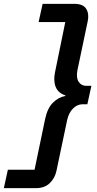

<svg xmlns="http://www.w3.org/2000/svg" viewBox="-77 -813 503 1000"><path d="M310 -793Q356 -793 372 -767Q388 -741 380 -703L326 -446Q319 -407 333 -386.5Q347 -366 372 -366H399L378 -270H353Q326 -270 304 -248.5Q282 -227 273 -189L217 77Q209 115 182 141Q155 167 109 167H-57L-36 71H103L158 -193Q170 -250 199 -278.5Q228 -307 263 -313L264 -316Q226 -328 213 -360.5Q200 -393 210 -439L263 -698H124L145 -793Z"/></svg>

Font: Mona Sans ExtraLight SemiBold
Style: Italic
Weight: 600
Italic angle: -11.6951°
Version: Version 2.000